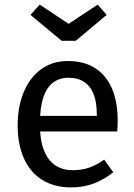

<svg xmlns="http://www.w3.org/2000/svg" viewBox="-20 -805 585 837"><path d="M276 -539Q347 -539 395.5 -507.5Q444 -476 468.5 -418Q493 -360 493 -279Q493 -266 492.5 -253.5Q492 -241 491 -232H139V-300H402Q402 -302 402 -303.5Q402 -305 402 -306Q402 -358 388.5 -393.5Q375 -429 347.5 -447.5Q320 -466 278 -466Q240 -466 212 -445.5Q184 -425 169 -380.5Q154 -336 154 -265Q154 -192 172.5 -147.5Q191 -103 223 -83Q255 -63 297 -63Q336 -63 368 -74Q400 -85 434 -109L474 -54Q435 -23 390 -5.5Q345 12 290 12Q217 12 164.5 -20.5Q112 -53 84.5 -114Q57 -175 57 -258Q57 -340 83.5 -403.5Q110 -467 159 -503Q208 -539 276 -539ZM279 -701 406 -785 445 -740 310 -627H249L113 -740L153 -785Z"/></svg>

Font: Fira Sans Variable
Style: Regular
Weight: 400
Designer: Carrois Corporate & Edenspiekermann AG
Foundry: Carrois Corporate GbR & Edenspiekermann AG
Version: Version 4.202